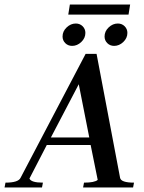

<svg xmlns="http://www.w3.org/2000/svg" viewBox="-68 -821 631 841"><path d="M238 -801H502L495 -757H231ZM390 -661Q390 -684 408 -701Q426 -718 448 -718Q466 -718 478 -706Q490 -694 490 -677Q490 -654 472 -637Q454 -620 432 -620Q414 -620 402 -632Q390 -644 390 -661ZM206 -661Q206 -684 224 -701Q242 -718 264 -718Q282 -718 294 -706Q306 -694 306 -677Q306 -654 288 -637Q270 -620 248 -620Q230 -620 218 -632Q206 -644 206 -661ZM296 0 300 -21Q346 -21 360 -33L329 -186H137L61 -39Q68 -21 120 -21L116 0H-48L-44 -21Q12 -21 22 -42L307 -585H355L458 -42Q462 -21 519 -21L515 0ZM277 -452 155 -219H323Z"/></svg>

Font: Judson
Style: Italic
Weight: 400
Italic angle: -9.5°
Version: Version 20110429